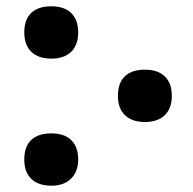

<svg xmlns="http://www.w3.org/2000/svg" viewBox="-20 -576 613 609"><path d="M57 -473Q57 -514 79 -535Q101 -556 143 -556Q184 -556 206 -534.5Q228 -513 228 -473Q228 -433 205.5 -411.5Q183 -390 143 -390Q102 -390 79.5 -411.5Q57 -433 57 -473ZM354 -272Q354 -313 376 -334Q398 -355 440 -355Q481 -355 503 -333.5Q525 -312 525 -272Q525 -232 502.5 -210.5Q480 -189 440 -189Q399 -189 376.5 -210.5Q354 -232 354 -272ZM57 -70Q57 -111 79 -132Q101 -153 143 -153Q184 -153 206 -131.5Q228 -110 228 -70Q228 -32 205.5 -9.5Q183 13 143 13Q102 13 79.5 -8.5Q57 -30 57 -70Z"/></svg>

Font: Noto Sans Georgian
Style: Regular
Weight: 600
Designer: Monotype Design team
Foundry: Monotype Imaging Inc.
Version: Version 1.000